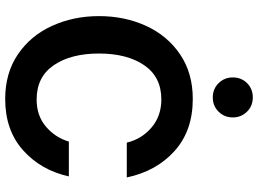

<svg xmlns="http://www.w3.org/2000/svg" viewBox="-147 -838 993 739"><g transform="rotate(90 349.5 -468.5)"><path d="M42 -353Q42 -452 79.5 -534Q117 -616 189 -665Q261 -714 361 -714Q483 -714 561 -644Q639 -574 663 -460H529Q515 -518 470.5 -555.5Q426 -593 363 -593Q276 -593 231 -527Q186 -461 186 -353Q186 -245 231 -179Q276 -113 363 -113Q425 -113 467 -148.5Q509 -184 525 -237H659Q635 -129 558 -60.5Q481 8 361 8Q261 8 189 -41Q117 -90 79.5 -172.5Q42 -255 42 -353ZM300 -923Q322 -945 355 -945Q388 -945 410 -922.5Q432 -900 432 -868Q432 -836 410 -813.5Q388 -791 355 -791Q322 -791 300 -813.5Q278 -836 278 -868Q278 -901 300 -923Z"/></g></svg>

Font: Lopes Sans
Style: Bold
Weight: 700
Designer: Gabriel Lam, Diego Maldonado
Foundry: TypeRant, Foresti Design
Version: Version 4.000